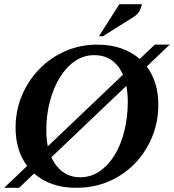

<svg xmlns="http://www.w3.org/2000/svg" viewBox="-26 -882 826 912"><path d="M-6 10 103 -94Q48 -167 48 -275Q48 -356 77.5 -427Q107 -498 160 -553Q213 -608 284 -639Q355 -670 437 -670Q500 -670 550.5 -652Q601 -634 638 -602L709 -670H780L671 -566Q726 -493 726 -385Q726 -305 697.5 -234Q669 -163 617 -108Q565 -53 493.5 -21.5Q422 10 336 10Q273 10 223 -7.5Q173 -25 136 -58L65 10ZM194 -263Q194 -222 201 -187L558 -527Q540 -570 505.5 -595Q471 -620 421 -620Q372 -620 330.5 -592Q289 -564 258.5 -514.5Q228 -465 211 -400.5Q194 -336 194 -263ZM355 -40Q406 -40 447.5 -68.5Q489 -97 519 -146.5Q549 -196 565 -261Q581 -326 581 -398Q581 -439 574 -474L218 -135Q238 -91 272.5 -65.5Q307 -40 355 -40ZM444 -710 541 -862H648Q645 -847 637.5 -831Q630 -815 605 -799L463 -710Z"/></svg>

Font: Spectral
Style: Bold Italic
Weight: 700
Italic angle: -10°
Designer: Jean-Baptiste Levee
Foundry: Production Type
Version: Version 2.001